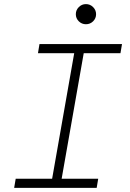

<svg xmlns="http://www.w3.org/2000/svg" viewBox="-20 -906 626 926"><path d="M48.3 0 55.7 -43.9H231.4L337.9 -649.4H163.1L170.4 -693.4H568.4L561 -649.4H383.8L277.3 -43.9H453.6L446.3 0ZM394.5 -789.1Q374.5 -789.1 360.1 -803.2Q345.7 -817.4 345.7 -837.4Q345.7 -857.4 360.1 -871.8Q374.5 -886.2 394.5 -886.2Q414.6 -886.2 429 -871.8Q443.4 -857.4 443.4 -837.4Q443.4 -817.4 429 -803.2Q414.6 -789.1 394.5 -789.1Z"/></svg>

Font: Cascadia Mono NF ExtraLight
Style: Italic
Weight: 200
Italic angle: -10°
Monospace: yes
Designer: Aaron Bell
Foundry: Saja Typeworks
Version: Version 2404.023; ttfautohint (v1.8.4)